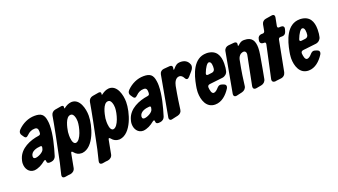

<svg xmlns="http://www.w3.org/2000/svg" viewBox="-72 -1350 3823 2173"><g transform="rotate(-20 1839.5 -263.5)"><path d="M131 -484C112 -465 113 -449 113 -444C113 -435 116 -426 122 -418L142 -389C148 -381 155 -377 162 -377C170 -377 180 -383 191 -394C218 -421 247 -436 286 -436C315 -436 325 -419 325 -386C325 -381 325 -375 324 -369C323 -355 315 -347 300 -345C193 -330 70 -279 34 -168C21 -128 23 -108 23 -107C23 -49 57 7 121 7C170 4 219 -23 256 -54C263 -59 269 -62 273 -62C279 -62 282 -57 282 -46C282 -23 295 -17 315 -17L336 -19C363 -22 385 -41 392 -65C424 -169 460 -304 460 -414C460 -433 459 -451 456 -468C445 -549 410 -573 334 -573C258 -573 186 -539 131 -484ZM289 -188C282 -154 215 -121 181 -121C176 -121 171 -122 168 -124C156 -128 156 -141 156 -152C164 -207 230 -223 276 -226C286 -226 294 -225 294 -213C294 -210 294 -208 293 -205Z M690 -540C687 -537 684 -536 682 -536C680 -536 679 -538 679 -541C679 -542 679 -544 680 -546C681 -549 681 -551 681 -554C681 -571 668 -572 655 -572L578 -559C551 -554 531 -534 526 -507L510 -417L485 -287L421 26L390 155C389 160 388 165 388 170C388 187 398 196 417 196C420 196 424 196 428 195L465 189L488 187C519 183 543 162 548 133L579 -31C581 -42 584 -47 589 -47C594 -47 600 -43 605 -36C628 -7 657 7 690 7H701C844 -9 911 -246 911 -366C911 -450 879 -577 782 -577C777 -577 774 -577 771 -576C744 -573 717 -561 690 -540ZM668 -125C628 -125 625 -204 625 -230L627 -271C635 -323 659 -441 718 -444H724C759 -444 771 -382 771 -348C771 -283 732 -133 671 -125Z M1141 -540C1138 -537 1135 -536 1133 -536C1131 -536 1130 -538 1130 -541C1130 -542 1130 -544 1131 -546C1132 -549 1132 -551 1132 -554C1132 -571 1119 -572 1106 -572L1029 -559C1002 -554 982 -534 977 -507L961 -417L936 -287L872 26L841 155C840 160 839 165 839 170C839 187 849 196 868 196C871 196 875 196 879 195L916 189L939 187C970 183 994 162 999 133L1030 -31C1032 -42 1035 -47 1040 -47C1045 -47 1051 -43 1056 -36C1079 -7 1108 7 1141 7H1152C1295 -9 1362 -246 1362 -366C1362 -450 1330 -577 1233 -577C1228 -577 1225 -577 1222 -576C1195 -573 1168 -561 1141 -540ZM1119 -125C1079 -125 1076 -204 1076 -230L1078 -271C1086 -323 1110 -441 1169 -444H1175C1210 -444 1222 -382 1222 -348C1222 -283 1183 -133 1122 -125Z M1443 -484C1424 -465 1425 -449 1425 -444C1425 -435 1428 -426 1434 -418L1454 -389C1460 -381 1467 -377 1474 -377C1482 -377 1492 -383 1503 -394C1530 -421 1559 -436 1598 -436C1627 -436 1637 -419 1637 -386C1637 -381 1637 -375 1636 -369C1635 -355 1627 -347 1612 -345C1505 -330 1382 -279 1346 -168C1333 -128 1335 -108 1335 -107C1335 -49 1369 7 1433 7C1482 4 1531 -23 1568 -54C1575 -59 1581 -62 1585 -62C1591 -62 1594 -57 1594 -46C1594 -23 1607 -17 1627 -17L1648 -19C1675 -22 1697 -41 1704 -65C1736 -169 1772 -304 1772 -414C1772 -433 1771 -451 1768 -468C1757 -549 1722 -573 1646 -573C1570 -573 1498 -539 1443 -484ZM1601 -188C1594 -154 1527 -121 1493 -121C1488 -121 1483 -122 1480 -124C1468 -128 1468 -141 1468 -152C1476 -207 1542 -223 1588 -226C1598 -226 1606 -225 1606 -213C1606 -210 1606 -208 1605 -205Z M2174 -442C2195 -466 2198 -487 2198 -498C2198 -505 2197 -512 2194 -517C2177 -562 2140 -581 2093 -581C2088 -581 2082 -581 2077 -580C2055 -579 2032 -565 2008 -536C2001 -527 1996 -523 1993 -523C1993 -523 1991 -522 1991 -527C1991 -530 1992 -535 1993 -541C1994 -546 1995 -550 1995 -553C1995 -573 1980 -578 1963 -578L1890 -572C1863 -569 1843 -552 1838 -525L1750 -38C1749 -35 1749 -32 1749 -29C1749 -12 1760 -2 1773 -2C1777 -2 1781 -3 1786 -4L1859 -20C1886 -27 1905 -46 1908 -73C1915 -126 1928 -224 1951 -345C1959 -384 1980 -433 2026 -433C2046 -432 2063 -419 2076 -394C2083 -380 2092 -373 2101 -373C2110 -373 2119 -379 2129 -390Z M2485 -118C2490 -127 2493 -135 2493 -142C2493 -149 2493 -165 2468 -174L2443 -182C2438 -183 2434 -184 2430 -184C2418 -184 2404 -181 2381 -154C2368 -139 2347 -123 2330 -123C2303 -123 2296 -167 2293 -200C2293 -220 2302 -229 2322 -232L2479 -250C2511 -254 2537 -277 2544 -306C2547 -321 2548 -333 2551 -345C2553 -362 2554 -379 2554 -396C2554 -493 2520 -566 2412 -573H2402C2245 -573 2192 -396 2169 -269C2165 -249 2162 -228 2161 -208C2160 -201 2160 -195 2160 -189C2160 -100 2194 7 2301 7C2380 7 2442 -51 2485 -118ZM2422 -377C2419 -360 2407 -347 2388 -344L2340 -338C2329 -338 2318 -338 2318 -352C2318 -355 2319 -359 2320 -363C2343 -424 2373 -467 2393 -467H2394C2425 -467 2427 -411 2422 -377Z M2783 -536C2777 -531 2773 -528 2770 -528C2769 -528 2768 -530 2768 -533C2768 -535 2768 -538 2769 -541C2770 -546 2771 -550 2771 -553C2771 -573 2756 -578 2739 -578L2670 -572C2641 -569 2619 -550 2614 -521L2527 -42C2526 -38 2526 -34 2526 -31C2526 -12 2537 -3 2554 -3C2558 -3 2562 -4 2567 -5L2632 -20C2660 -27 2682 -49 2685 -77C2692 -137 2706 -245 2733 -378C2738 -402 2753 -424 2769 -435C2782 -442 2794 -446 2804 -446C2823 -446 2834 -431 2834 -412C2834 -405 2833 -395 2830 -384L2827 -368C2824 -351 2820 -332 2815 -309C2798 -222 2775 -109 2763 -47C2762 -43 2762 -39 2762 -36C2762 -17 2772 -7 2791 -7C2794 -7 2798 -7 2802 -8L2863 -19C2892 -24 2915 -46 2920 -75C2931 -131 2949 -229 2969 -348C2974 -379 2977 -406 2977 -430C2977 -513 2949 -568 2859 -568H2845C2825 -567 2804 -557 2783 -536Z M3275 -567C3260 -567 3258 -575 3258 -588L3277 -686C3278 -690 3278 -694 3278 -697C3278 -713 3269 -723 3252 -723C3249 -723 3246 -723 3243 -722L3169 -710C3142 -706 3123 -686 3118 -661L3104 -585C3101 -573 3092 -564 3080 -564H3064C3037 -563 3019 -546 3015 -521L3012 -504C3011 -501 3011 -499 3011 -496C3011 -477 3023 -462 3048 -461H3060C3075 -461 3077 -453 3077 -440L2993 -51C2992 -46 2991 -42 2991 -38C2991 -19 3002 -7 3025 -7C3028 -7 3031 -7 3034 -8L3045 -10L3097 -16C3129 -19 3151 -39 3158 -70L3229 -439C3232 -451 3241 -459 3253 -459H3276C3300 -459 3319 -474 3326 -501L3333 -526C3334 -531 3335 -535 3335 -539C3335 -554 3327 -568 3300 -568Z M3610 -118C3615 -127 3618 -135 3618 -142C3618 -149 3618 -165 3593 -174L3568 -182C3563 -183 3559 -184 3555 -184C3543 -184 3529 -181 3506 -154C3493 -139 3472 -123 3455 -123C3428 -123 3421 -167 3418 -200C3418 -220 3427 -229 3447 -232L3604 -250C3636 -254 3662 -277 3669 -306C3672 -321 3673 -333 3676 -345C3678 -362 3679 -379 3679 -396C3679 -493 3645 -566 3537 -573H3527C3370 -573 3317 -396 3294 -269C3290 -249 3287 -228 3286 -208C3285 -201 3285 -195 3285 -189C3285 -100 3319 7 3426 7C3505 7 3567 -51 3610 -118ZM3547 -377C3544 -360 3532 -347 3513 -344L3465 -338C3454 -338 3443 -338 3443 -352C3443 -355 3444 -359 3445 -363C3468 -424 3498 -467 3518 -467H3519C3550 -467 3552 -411 3547 -377Z"/></g></svg>

Font: Bangerz
Style: Bold
Weight: 700
Designer: vernon adams
Foundry: Vernon Adams
Version: Version 2.10;December 28, 2023;FontCreator 13.0.0.2683 64-bi